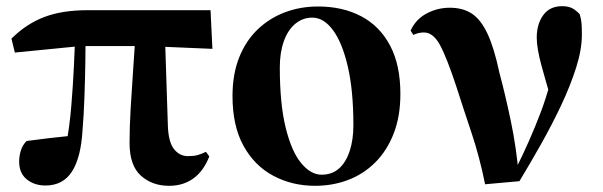

<svg xmlns="http://www.w3.org/2000/svg" viewBox="-20 -584 1949 621"><path d="M127 16Q91 16 66.5 -4Q42 -24 42 -61Q42 -80 47.5 -97.5Q53 -115 66 -128Q104 -133 141.5 -137.5Q179 -142 221 -146L194 -116Q205 -174 210.5 -240Q216 -306 219 -369Q222 -432 224 -482H257Q257 -437 256 -380.5Q255 -324 253 -267.5Q251 -211 247 -164Q242 -75 213 -29.5Q184 16 127 16ZM28 -414 17 -459Q64 -506 122 -528.5Q180 -551 263 -551H661L667 -426L455 -435H241ZM527 17Q472 17 435.5 -16Q399 -49 399 -122Q399 -172 402.5 -232Q406 -292 410.5 -356.5Q415 -421 419 -482H513L523 -176Q525 -124 543 -101.5Q561 -79 588 -79Q607 -79 619.5 -82.5Q632 -86 646 -93L657 -78Q638 -30 605 -6.5Q572 17 527 17Z M999 17Q925 17 864 -15.5Q803 -48 767.5 -112.5Q732 -177 732 -273Q732 -344 753.5 -398Q775 -452 813 -488.5Q851 -525 901 -544Q951 -563 1009 -563Q1088 -563 1148 -531.5Q1208 -500 1241.5 -437Q1275 -374 1275 -280Q1275 -208 1253.5 -152.5Q1232 -97 1194 -59Q1156 -21 1106 -2Q1056 17 999 17ZM1020 -19Q1054 -19 1076.5 -39Q1099 -59 1111 -95.5Q1123 -132 1123 -179Q1123 -291 1105 -368.5Q1087 -446 1057 -486.5Q1027 -527 990 -527Q959 -527 935 -507Q911 -487 898 -450.5Q885 -414 885 -366Q885 -248 904 -171Q923 -94 954 -56.5Q985 -19 1020 -19Z M1549 12Q1531 -77 1505 -154.5Q1479 -232 1456 -304Q1425 -398 1403 -438.5Q1381 -479 1351 -479Q1333 -479 1317 -471L1308 -485Q1325 -522 1360 -540.5Q1395 -559 1435 -559Q1477 -559 1506 -540Q1535 -521 1556.5 -475.5Q1578 -430 1595 -350Q1614 -279 1632 -193.5Q1650 -108 1658 -16H1638L1646 -33Q1671 -83 1691.5 -129.5Q1712 -176 1729 -221Q1746 -266 1758.5 -313Q1771 -360 1780 -411L1771 -236Q1746 -317 1731 -373Q1716 -429 1716 -462Q1716 -506 1737 -535Q1758 -564 1798 -564Q1817 -564 1829.5 -558Q1842 -552 1855 -538Q1860 -522 1861 -507.5Q1862 -493 1862 -472Q1862 -424 1843.5 -365.5Q1825 -307 1795 -243.5Q1765 -180 1729.5 -117Q1694 -54 1660 2Z"/></svg>

Font: Noto Serif JP Black
Style: Regular
Weight: 900
Designer: Ryoko NISHIZUKA 西塚涼子 (kana & ideographs); Frank Grießhammer (Latin, Greek & Cyrillic); Wenlong ZHANG 张文龙 (bopomofo); San
Foundry: Adobe
Version: Version 2.003-H1;hotconv 1.1.1;makeotfexe 2.6.0